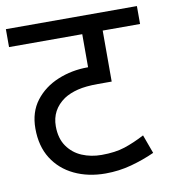

<svg xmlns="http://www.w3.org/2000/svg" viewBox="-73 -686 665 749"><g transform="rotate(-10 259.5 -311.0)"><path d="M519 -551H371V-349H316Q268 -349 236 -341Q204 -333 181 -318Q126 -280 126 -215Q126 -167 148 -135.5Q170 -104 205.5 -89Q241 -74 283 -74Q337 -74 375 -86.5Q413 -99 455 -121L482 -47Q438 -27 388.5 -13.5Q339 0 286 0Q217 0 162.5 -26Q108 -52 77 -101Q46 -150 46 -220Q46 -285 80 -329.5Q114 -374 169.5 -397Q225 -420 288 -420H290V-551H0V-622H519Z"/></g></svg>

Font: Go Noto Current
Style: Regular
Weight: 400
Designer: Monotype Design Team
Foundry: Monotype Imaging Inc.
Version: Version 2.007; ttfautohint (v1.8) -l 8 -r 50 -G 200 -x 14 -D